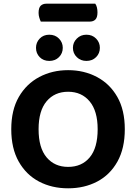

<svg xmlns="http://www.w3.org/2000/svg" viewBox="-20 -1004 738 1040"><path d="M466 -887H201Q197 -895 193 -908Q189 -921 189 -934Q189 -962 200.5 -973Q212 -984 231 -984H496Q502 -976 505 -963.5Q508 -951 508 -937Q508 -910 497 -898.5Q486 -887 466 -887ZM656 -304Q656 -200 616 -128.5Q576 -57 506.5 -20.5Q437 16 349 16Q261 16 191.5 -20.5Q122 -57 81.5 -128.5Q41 -200 41 -304Q41 -408 82 -479Q123 -550 193 -587Q263 -624 349 -624Q435 -624 505 -587Q575 -550 615.5 -479Q656 -408 656 -304ZM509 -304Q509 -403 465.5 -455Q422 -507 349 -507Q276 -507 232.5 -455.5Q189 -404 189 -304Q189 -203 232.5 -151.5Q276 -100 349 -100Q423 -100 466 -151.5Q509 -203 509 -304ZM320 -745Q320 -715 299.5 -694.5Q279 -674 247 -674Q215 -674 195 -694.5Q175 -715 175 -745Q175 -774 195 -795Q215 -816 247 -816Q279 -816 299.5 -795Q320 -774 320 -745ZM521 -745Q521 -715 500.5 -694.5Q480 -674 448 -674Q417 -674 396 -694.5Q375 -715 375 -745Q375 -774 396 -795Q417 -816 448 -816Q480 -816 500.5 -795Q521 -774 521 -745Z"/></svg>

Font: BalooTamma2Bold
Style: Bold
Weight: 700
Designer: Divya Kowshik, Shuchita Grover and Ek Type
Foundry: Ek Type
Version: Version 1.700